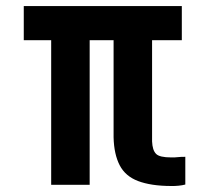

<svg xmlns="http://www.w3.org/2000/svg" viewBox="-20 -619 700 643"><path d="M553.7 3.9C562.5 3.9 570.3 3.9 578.1 2.9C585.9 2 593.8 1 600.6 -1V-93.8C591.8 -93.8 583 -93.8 576.2 -92.8C569.3 -91.8 562.5 -91.8 553.7 -91.8C527.3 -91.8 510.7 -95.7 502.9 -103.5C494.1 -112.3 490.2 -126 489.3 -145.5V-484.4H588.9V-598.6H59.6V-484.4H151.4V0H280.3V-484.4H360.4V-159.2C361.3 -121.1 368.2 -89.8 380.9 -65.4C393.6 -41 414.1 -23.4 442.4 -12.7C470.7 -2 507.8 3.9 553.7 3.9Z"/></svg>

Font: Yellow Ladder Regular
Style: Regular
Weight: 400
Designer: Zima Creative
Version: Version 2.002